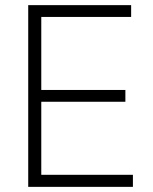

<svg xmlns="http://www.w3.org/2000/svg" viewBox="-20 -727 596 747"><path d="M89.8 -707H490.2V-661.1H140.6V-377H467.8V-331.1H140.6V-46.9H497.1V0H89.8Z"/></svg>

Font: Pretendard Std ExtraLight
Style: Regular
Weight: 200
Designer: Base glyphs from Inter by Rasmus Andersson; Hangeul glyphs from Noto Sans CJK(Source Han Sans) by Jang Soo-young and Kan
Foundry: Kil Hyung-jin
Version: Version 1.309